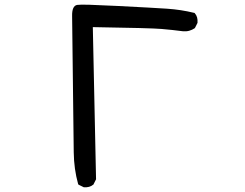

<svg xmlns="http://www.w3.org/2000/svg" viewBox="-20 -787 1040 815"><path d="M334.5 7.3 314.9 -2.4 312.5 -3.9 311.5 -6.3Q293.9 -69.3 293 -140.1Q292 -210 286.1 -718.8Q285.2 -761.7 307.1 -766.1Q319.8 -768.1 359.6 -766.8Q399.4 -765.6 479 -761.7Q632.3 -753.9 689.9 -750Q718.8 -748 747.3 -743.7Q775.9 -739.3 804.2 -732.4L806.2 -731.9L807.1 -730.5Q814 -722.7 816.7 -712.6Q819.3 -702.6 818.4 -690.9V-689.9L817.9 -689L808.1 -669.4L807.1 -668L806.2 -667Q800.8 -663.6 795.2 -660.9Q789.6 -658.2 783.4 -656.5Q777.3 -654.8 770.8 -654.3Q764.2 -653.8 757.3 -654.3H756.8Q711.4 -660.2 665.5 -664.1Q620.6 -668 374 -671.9L387.7 -27.3V-25.9L387.2 -24.9L377.4 -5.4L377 -3.9L376 -3.4Q360.4 9.8 336.4 7.8H335.4Z"/></svg>

Font: NaikaiFont
Style: SemiBold
Weight: 600
Version: Version 1.89